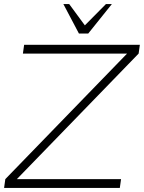

<svg xmlns="http://www.w3.org/2000/svg" viewBox="-29 -919 704 939"><path d="M-9 0 -3 -43 592.5 -657H83L89 -700H655L649 -657L53.5 -43H563L557 0ZM357 -755 281 -899H309.5L386 -795L489 -899H518L402.5 -755Z"/></svg>

Font: Urbanist ExtraLight
Style: Italic
Weight: 250
Version: Version 1.303